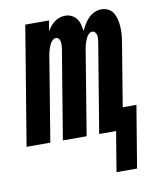

<svg xmlns="http://www.w3.org/2000/svg" viewBox="-97 -591 678 828"><g transform="rotate(-10 241.5 -176.5)"><path d="M346 175 375 0H301L366 -393Q367 -400 367.5 -407.5Q368 -415 366.5 -422Q365 -429 360 -434.5Q355 -440 347 -440Q340 -440 333 -433.5Q326 -427 322.5 -420Q319 -413 316 -405Q313 -397 311 -389.5Q309 -382 307.5 -374Q306 -366 305 -358L246 0H142L207 -393Q208 -400 208 -407.5Q208 -415 207 -422Q206 -429 201 -434.5Q196 -440 188 -440Q181 -440 174 -433.5Q167 -427 163.5 -420Q160 -413 157 -405Q154 -397 152 -389.5Q150 -382 148.5 -374Q147 -366 146 -358L87 0H-17L69 -520H173L165 -473Q171 -484 179 -494Q187 -504 197.5 -512Q208 -520 220 -524Q232 -528 244 -528H245Q260 -528 273 -521.5Q286 -515 294.5 -503.5Q303 -492 306.5 -477.5Q310 -463 312 -449Q318 -463 326.5 -477Q335 -491 346.5 -503Q358 -515 373 -521.5Q388 -528 403 -528H404Q420 -528 434 -520.5Q448 -513 455.5 -500Q463 -487 466.5 -472Q470 -457 471 -441Q472 -425 471 -408.5Q470 -392 467 -375L421 -96H481L436 175Z"/></g></svg>

Font: Iosevka Curly
Style: Bold Italic
Weight: 700
Italic angle: -9°
Monospace: yes
Designer: Belleve Invis
Foundry: Belleve Invis
Version: Version 22.1.2; ttfautohint (v1.8.4)